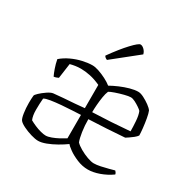

<svg xmlns="http://www.w3.org/2000/svg" viewBox="-162 -882 1028 1036"><g transform="rotate(30 352.0 -363.5)"><path d="M205 0Q187 0 160 -8Q133 -16 109.5 -27.5Q86 -39 77 -50Q69 -60 64.5 -90Q60 -120 60 -153Q60 -165 60.5 -176.5Q61 -188 62 -198Q62 -204 77.5 -218.5Q93 -233 113.5 -247Q134 -261 148 -263Q173 -266 207.5 -268.5Q242 -271 276.5 -273.5Q311 -276 336 -279V-424Q301 -440 270 -446.5Q239 -453 212 -453Q194 -453 177.5 -450.5Q161 -448 146 -444L133 -351Q129 -349 121.5 -346Q114 -343 105 -342Q98 -356 89 -381.5Q80 -407 75 -434Q99 -455 131 -470Q163 -485 196.5 -492.5Q230 -500 257 -500Q274 -500 297.5 -492Q321 -484 344.5 -472Q368 -460 384 -447Q407 -460 435 -472Q463 -484 491.5 -492Q520 -500 542 -500Q557 -500 577.5 -489.5Q598 -479 616.5 -465.5Q635 -452 642 -441Q648 -427 653 -398.5Q658 -370 661 -341.5Q664 -313 664 -298Q658 -289 645.5 -279Q633 -269 621 -261Q609 -253 604 -250Q549 -246 493.5 -242.5Q438 -239 382 -237Q382 -197 387.5 -160Q393 -123 401 -103Q413 -90 436.5 -76.5Q460 -63 485 -54Q510 -45 526 -45Q543 -45 567 -50Q591 -55 613 -61Q635 -67 646 -70Q648 -68 652 -63Q656 -58 657 -51Q623 -27 585 -13.5Q547 0 515 0Q480 0 446.5 -14Q413 -28 390 -44.5Q367 -61 361 -70Q339 -54 310 -37.5Q281 -21 253 -10.5Q225 0 205 0ZM381 -280Q439 -282 496.5 -285.5Q554 -289 612 -294Q612 -320 609.5 -356Q607 -392 598 -413Q593 -419 579 -428.5Q565 -438 549.5 -446Q534 -454 522 -454Q509 -454 483.5 -447.5Q458 -441 433.5 -432.5Q409 -424 400 -418Q393 -402 389 -377Q385 -352 383 -326Q381 -300 381 -280ZM226 -45Q240 -45 260.5 -52.5Q281 -60 301.5 -71Q322 -82 336 -91V-237Q318 -236 285.5 -234.5Q253 -233 217.5 -230Q182 -227 153.5 -222.5Q125 -218 115 -211Q112 -177 112 -140Q112 -103 122 -80Q136 -72 155.5 -63.5Q175 -55 194.5 -50Q214 -45 226 -45ZM309 -564Q294 -570 290 -580Q338 -647 375.5 -687Q413 -727 425 -727Q436 -727 448 -715.5Q460 -704 464 -688Z"/></g></svg>

Font: Texturina 72pt Thin
Style: Regular
Weight: 100
Designer: Guillermo Torres Carreño
Foundry: Omnibus-Type
Version: Version 1.002; ttfautohint (v1.8.3)